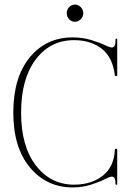

<svg xmlns="http://www.w3.org/2000/svg" viewBox="-20 -805 574 837"><path d="M307 -710Q292 -710 281.5 -721Q271 -732 271 -748Q271 -763 281.5 -774Q292 -785 307 -785Q321 -785 332 -774Q343 -763 343 -748Q343 -732 332 -721Q321 -710 307 -710ZM297 12Q183 12 110.5 -75Q38 -162 38 -314Q38 -467 109.5 -554.5Q181 -642 297 -642Q339 -642 376 -631Q413 -620 435.5 -609Q458 -598 467 -598Q482 -598 483 -619L484 -636H491V-474H481Q472 -555 423.5 -592.5Q375 -630 303 -630Q199 -630 135.5 -545.5Q72 -461 72 -314Q72 -167 136.5 -83.5Q201 0 303 0Q378 0 428 -39Q478 -78 481 -156H491V0H484L483 -14Q482 -35 467 -35Q459 -35 436.5 -23.5Q414 -12 377 0Q340 12 297 12Z"/></svg>

Font: Arapey Thin-Display
Style: Regular
Weight: 100
Designer: Eduardo Rodriguez Tunni
Foundry: Eduardo Rodriguez Tunni
Version: Version 4.000